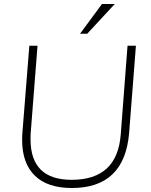

<svg xmlns="http://www.w3.org/2000/svg" viewBox="-20 -934 755 962"><path d="M91 -232Q91 -258 92 -266L127 -705H168L134 -270Q133 -262 133 -236Q133 -33 339 -33Q568 -33 585 -261L619 -705H661L627 -268Q604 8 340 8Q218 8 154.5 -54Q91 -116 91 -232ZM555 -914 417 -765H381L491 -914Z"/></svg>

Font: Iunito ExtraLight
Style: Italic
Weight: 200
Italic angle: -4.541°
Designer: Vernon Adams
Foundry: Vernon Adams
Version: Version 2.001;November 30, 2019;FontCreator 12.0.0.2547 64-b